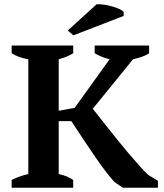

<svg xmlns="http://www.w3.org/2000/svg" viewBox="-20 -874 765 894"><path d="M420.9 -662.1H674.3V-626Q658.2 -615.2 637.5 -608.4Q616.7 -601.6 599.6 -598.1L412.1 -367.7Q423.8 -352.5 442.4 -329.1Q460.9 -305.7 483.4 -277.3Q505.9 -249 530.5 -218.3Q555.2 -187.5 580.1 -158.4Q605 -129.4 627.9 -103.5Q650.9 -77.6 669.9 -59.6L715.3 -32.2V0H551.3L513.2 -26.4Q478 -64.5 428.7 -135.7Q379.4 -207 312 -310.1H253.4V-63.5Q274.4 -59.6 291.5 -52Q308.6 -44.4 320.8 -36.1V0H34.2V-36.1Q53.2 -45.4 73 -52.5Q92.8 -59.6 111.8 -63.5V-598.1Q89.8 -601.6 69.6 -608.9Q49.3 -616.2 34.2 -626V-662.1H320.8V-626Q308.6 -618.2 291.3 -610.8Q273.9 -603.5 253.4 -598.1V-358.4L327.6 -371.6L490.2 -598.1Q471.2 -602.5 452.6 -610.4Q434.1 -618.2 420.9 -626ZM429.7 -854Q444.8 -855 464.1 -852.3Q483.4 -849.6 502 -844.2Q520.5 -838.9 535.2 -832.3Q549.8 -825.7 555.7 -818.8V-799.8L321.8 -709.5L295.4 -731.9Z"/></svg>

Font: PT Astra Serif
Style: Bold
Weight: 700
Designer: A.Korolkova, I. Chaeva
Foundry: ParaType Ltd
Version: Version 1.002